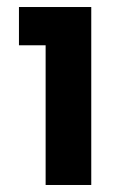

<svg xmlns="http://www.w3.org/2000/svg" viewBox="-20 -527 348 547"><path d="M110 0H240V-507H34V-398H110Z"/></svg>

Font: Finlandica SemiBold
Style: Regular
Weight: 600
Designer: Niklas Ekholm, Juho Hiilivirta, Jaakko Suomalainen
Foundry: Helsinki Type Studio
Version: Version 2.000;Glyphs 3.2 (3202)